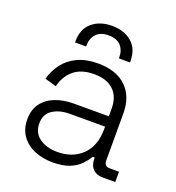

<svg xmlns="http://www.w3.org/2000/svg" viewBox="-129 -793 831 909"><g transform="rotate(20 287.0 -338.0)"><path d="M237 14Q186 14 144.5 -3.5Q103 -21 79 -55Q55 -89 55 -137Q55 -186 79 -218Q103 -250 144 -266Q185 -282 235 -282H413V-321Q413 -380 379 -413Q345 -446 280 -446Q216 -446 178.5 -414.5Q141 -383 128 -330L70 -347Q82 -390 108 -424.5Q134 -459 177 -479.5Q220 -500 280 -500Q372 -500 422.5 -452Q473 -404 473 -318V-82Q473 -52 501 -52H548V0H484Q453 0 435 -18.5Q417 -37 417 -69V-76H407Q394 -54 373.5 -33Q353 -12 320 1Q287 14 237 14ZM241 -40Q318 -40 365.5 -86.5Q413 -133 413 -218V-230H236Q184 -230 149.5 -207.5Q115 -185 115 -138Q115 -91 150.5 -65.5Q186 -40 241 -40ZM199 -556H143V-562Q143 -624 182 -657Q221 -690 282 -690Q343 -690 381.5 -657Q420 -624 420 -562V-556H364V-562Q364 -597 343.5 -619.5Q323 -642 282 -642Q241 -642 220 -619.5Q199 -597 199 -562Z"/></g></svg>

Font: Space Grotesk Variable Light
Style: Regular
Weight: 300
Designer: Florian Karsten
Foundry: Florian Karsten
Version: Version 2.000